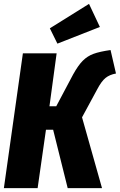

<svg xmlns="http://www.w3.org/2000/svg" viewBox="-21 -970 618 990"><path d="M577 -591Q544 -585 523 -568Q502 -551 480 -509L402 -365L505 0H328L253 -301H216L173 0H-1L97 -695H271L234 -422H269L356 -586Q382 -633 406 -657Q430 -681 461.5 -692.5Q493 -704 549 -712ZM438 -950 494 -831 275 -745 236 -824Z"/></svg>

Font: Fira Sans Extra Condensed ExtraBold
Style: Italic
Weight: 800
Width: 3
Italic angle: -8°
Designer: Carrois Corporate & Edenspiekermann AG
Foundry: Carrois Corporate GbR & Edenspiekermann AG
Version: Version 4.203